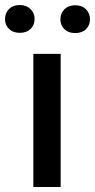

<svg xmlns="http://www.w3.org/2000/svg" viewBox="-68 -746 379 766"><path d="M11 -726Q37 -726 53.5 -710Q70 -694 70 -670Q70 -646 54 -630.5Q38 -615 11 -615Q-16 -615 -32 -630.5Q-48 -646 -48 -670Q-48 -694 -32 -710Q-16 -726 11 -726ZM232 -725Q259 -725 275 -709Q291 -693 291 -669Q291 -645 275 -629.5Q259 -614 232 -614Q205 -614 189 -629.5Q173 -645 173 -669Q173 -693 189 -709Q205 -725 232 -725ZM65 -531H174V0H65Z"/></svg>

Font: Freesentation 6 SemiBold
Style: Regular
Weight: 600
Designer: glyphs from Roboto by Christian Robertson / Hangul glyphs from Noto Sans CJK(Source Han Sans) by Jang Soo-young and Kang
Foundry: PT&
Version: Version 2.001